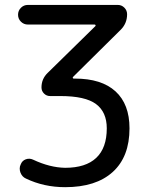

<svg xmlns="http://www.w3.org/2000/svg" viewBox="-20 -775 597 784"><path d="M93.8 -674.8Q77.1 -674.8 65.4 -686.5Q53.7 -698.2 53.7 -714.8Q53.7 -731.4 65.4 -743.2Q77.1 -754.9 93.8 -754.9H460.9Q476.6 -754.9 487.8 -743.7Q499 -732.4 499 -716.8Q499 -678.7 471.7 -652.3L278.3 -460.9Q276.4 -459 277.3 -456.5Q278.3 -454.1 281.2 -454.1H286.1Q394.5 -454.1 451.7 -401.9Q508.8 -349.6 508.8 -251Q508.8 -134.8 440.4 -72.8Q372.1 -10.7 246.1 -10.7Q159.2 -10.7 85.9 -45.9Q70.3 -52.7 63.5 -70.3Q60.5 -78.1 60.5 -86.9Q60.5 -95.7 64.5 -103.5Q70.3 -119.1 85.4 -124.5Q100.6 -129.9 115.2 -123Q183.6 -90.8 246.1 -89.8Q330.1 -89.8 373 -130.4Q416 -170.9 416 -251Q416 -317.4 372.1 -350.1Q328.1 -382.8 226.6 -382.8H184.6Q169.9 -382.8 159.7 -393.1Q149.4 -403.3 149.4 -418Q149.4 -453.1 174.8 -477.5L369.1 -668Q371.1 -669.9 370.1 -672.4Q369.1 -674.8 366.2 -674.8Z"/></svg>

Font: Gen Jyuu GothicX Regular
Style: Regular
Weight: 400
Designer: [Source Han Sans]
Ryoko NISHIZUKA  (kana & ideographs); Paul D. Hunt (Latin, Greek & Cyrillic); Wenlong ZHANG  (bopomofo
Version: Version 1.002.20150607